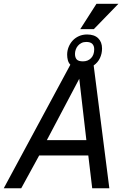

<svg xmlns="http://www.w3.org/2000/svg" viewBox="-43 -1009 679 1029"><path d="M503.9 -749Q503.9 -721.7 492.7 -697.8Q481.4 -673.8 459 -658.2L543 0H451.2L430.2 -175.8H167L70.8 0H-22.9L334 -662.1Q324.2 -672.4 320.6 -686.5Q316.9 -700.7 316.9 -715.8Q316.9 -737.3 324.7 -756.8Q332.5 -776.4 346.4 -791.5Q360.4 -806.6 380.1 -815.4Q399.9 -824.2 423.8 -824.2Q462.4 -824.2 483.2 -804Q503.9 -783.7 503.9 -749ZM208 -257.8H419.9L381.8 -586.9ZM460 -853H387.2L474.1 -988.8H591.8ZM401.9 -680.2Q428.2 -680.2 445.1 -697.5Q461.9 -714.8 461.9 -745.1Q461.9 -763.2 451.9 -773.7Q441.9 -784.2 418.9 -784.2Q404.3 -784.2 393.1 -778.3Q381.8 -772.5 374.3 -763.4Q366.7 -754.4 362.8 -742.9Q358.9 -731.4 358.9 -720.2Q358.9 -701.2 367.9 -690.7Q377 -680.2 401.9 -680.2Z"/></svg>

Font: Lorenzo Sans
Style: Italic
Weight: 400
Italic angle: -12°
Foundry: Intel Corporation
Version: Version 1.00; ttfautohint (v1.5)